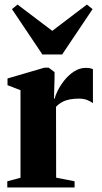

<svg xmlns="http://www.w3.org/2000/svg" viewBox="-20 -823 448 843"><path d="M12 0V-27L70 -42.5V-427L13 -449V-478.5L175.5 -526H193.5L219.5 -506.5V-481L217 -389.5L220 -390.5Q222.5 -402.5 233.2 -424.5Q244 -446.5 262.2 -469.8Q280.5 -493 304.8 -509Q329 -525 357.5 -525Q369 -525 376.2 -523.2Q383.5 -521.5 388 -519.5V-370Q381 -376 365 -383Q349 -390 326 -390Q304.5 -390 286.2 -386.5Q268 -383 253 -375Q238 -367 226 -354L226.5 -43L307.5 -27V0ZM166 -584 32.5 -783 57 -803 209.5 -687.5 361.5 -803 386.5 -783 253 -584Z"/></svg>

Font: Merriweather 120pt ExtraBold
Style: Regular
Weight: 800
Version: Version 2.100